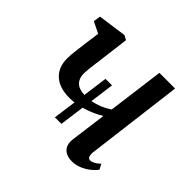

<svg xmlns="http://www.w3.org/2000/svg" viewBox="-146 -705 861 861"><g transform="rotate(45 285.0 -274.0)"><path d="M529 -51.5Q521 -39.5 504 -25.2Q487 -11 463.5 -0.5Q440 10 414.5 10Q383 10 365.2 -5.8Q347.5 -21.5 347.5 -49Q347.5 -56.5 348 -60.5L371 -234Q328.5 -208 279 -194.5L263 -76H221.5L236.5 -185.5Q222.5 -183.5 206 -183.5Q142 -183.5 107.8 -214.8Q73.5 -246 73.5 -302Q73.5 -324.5 77.8 -356.2Q82 -388 82.5 -393.5L86 -420L94 -478L40 -504.5L45.5 -538.5L181.5 -557.5L202.5 -546L183.5 -395.5L181 -377Q174 -327 174 -306.5Q174 -276.5 191.2 -259.2Q208.5 -242 244 -240.5L260 -358.5H301.5L286 -243.5Q333.5 -252 377 -281L412 -548.5H511.5L453.5 -86Q453 -82.5 453 -76.5Q453 -64 457.5 -57.5Q462 -51 469 -51Q489.5 -51 516 -76Z"/></g></svg>

Font: Merriweather Text
Style: Italic
Weight: 400
Italic angle: -7.8°
Designer: Eben Sorkin
Foundry: Eben Sorkin
Version: Version 2.100